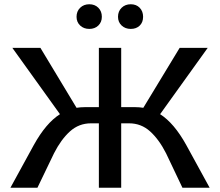

<svg xmlns="http://www.w3.org/2000/svg" viewBox="-20 -883 1035 903"><path d="M966 0H838L761 -162Q728 -227 686 -265Q644 -303 587 -303H550V0H445V-303H408Q351 -303 309 -265Q267 -227 234 -162L156 0H29L139 -201Q196 -304 262 -346L38 -658H170L340 -376Q358 -379 377 -379H445V-658H550V-379H618Q636 -379 654 -376L825 -658H957L733 -346Q799 -304 856 -201ZM340 -804Q340 -830 357 -846.5Q374 -863 400 -863Q426 -863 442.5 -846.5Q459 -830 459 -804Q459 -779 442.5 -763Q426 -747 400 -747Q374 -747 357 -763Q340 -779 340 -804ZM535 -804Q535 -830 552 -846.5Q569 -863 595 -863Q621 -863 637 -846.5Q653 -830 653 -804Q653 -778 637 -762.5Q621 -747 595 -747Q569 -747 552 -763Q535 -779 535 -804Z"/></svg>

Font: Ysabeau Semibold
Style: Regular
Weight: 600
Designer: Christian Thalmann (Catharsis Fonts)
Version: Version 0.003